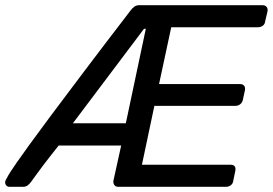

<svg xmlns="http://www.w3.org/2000/svg" viewBox="-53 -720 1052 740"><path d="M-17 0Q-25 0 -29.5 -6Q-34 -12 -33 -20Q-32 -24 -30.5 -27Q-29 -30 -27 -33Q-22 -43 -13.5 -56.5Q-5 -70 12.5 -95Q30 -120 61 -163Q92 -206 142.5 -273.5Q193 -341 268 -440.5Q343 -540 449 -678Q457 -689 465 -694.5Q473 -700 483 -700H958Q969 -700 974.5 -693.5Q980 -687 978 -676L969 -638Q968 -627 960 -621Q952 -615 941 -615H607L560 -396H872Q883 -396 888 -389.5Q893 -383 891 -372L883 -335Q881 -325 873 -318.5Q865 -312 854 -312H542L494 -85H836Q847 -85 851.5 -79Q856 -73 854 -62L846 -23Q845 -13 837 -6.5Q829 0 818 0H403Q393 0 388 -6.5Q383 -13 384 -23L414 -159H173Q134 -110 112.5 -81.5Q91 -53 81.5 -39.5Q72 -26 69 -22Q66 -18 65 -17Q60 -10 53 -5Q46 0 36 0ZM228 -245H432L509 -609H502Z"/></svg>

Font: Rubik
Style: Italic
Weight: 400
Italic angle: -12°
Designer: Hubert and Fischer
Foundry: Hubert and Fischer
Version: Version 2.300;gftools[0.9.30]